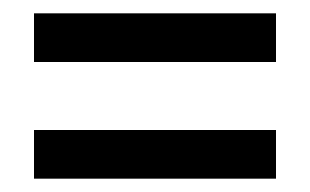

<svg xmlns="http://www.w3.org/2000/svg" viewBox="-20 -501 465 288"><path d="M31 -408V-481H394V-408ZM31 -233V-306H394V-233Z"/></svg>

Font: Noto Serif Khmer ExtraCondensed Black
Style: Regular
Weight: 900
Width: 2
Designer: Danh Hong and the Monotype Design Team
Foundry: Monotype Imaging Inc.
Version: Version 2.004